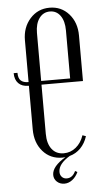

<svg xmlns="http://www.w3.org/2000/svg" viewBox="-58 -744 497 912"><g transform="rotate(-5 191.0 -287.5)"><path d="M267.1 76.2 277.8 82Q267.1 105 249.5 118.4Q231.9 131.8 211.9 131.8Q190.9 131.8 176.5 118.7Q162.1 105.5 162.1 85.9Q162.1 45.4 227.1 6.8Q224.6 6.8 220 7.3Q215.3 7.8 212.9 7.8Q155.8 7.8 119.9 -33.2Q84 -74.2 84 -138.2V-346.2H82Q51.3 -346.2 34.2 -363.5Q17.1 -380.9 17.1 -412.1H35.2Q35.2 -385.7 47.4 -374.8Q59.6 -363.8 83 -363.8H84V-563Q84 -624.5 120.8 -665.8Q157.7 -707 213.9 -707Q269.5 -707 305.7 -666.3Q341.8 -625.5 341.8 -563V-346.2H144V-111.8Q144 -64.9 164.6 -38.6Q185.1 -12.2 221.2 -12.2Q253.9 -12.2 279.3 -33Q304.7 -53.7 316.9 -89.8L333 -84Q322.3 -50.3 300.3 -27.8Q278.3 -5.4 248 2.9Q192.9 36.1 192.9 74.2Q192.9 88.9 201.9 98.4Q210.9 107.9 225.1 107.9Q252.9 107.9 267.1 76.2ZM144 -592.8V-363.8H282.2V-592.8Q282.2 -637.2 263.7 -663.1Q245.1 -689 213.9 -689Q182.1 -689 163.1 -662.8Q144 -636.7 144 -592.8Z"/></g></svg>

Font: Moniqa Narrow Heading
Style: Regular
Weight: 400
Width: 4
Designer: Rajesh Rajput
Foundry: Rajesh Rajput
Version: Version 1.000